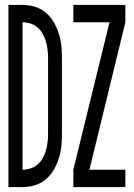

<svg xmlns="http://www.w3.org/2000/svg" viewBox="-20 -755 540 775"><path d="M14 0V-735H71Q96 -735 120 -728Q144 -721 164 -704.5Q184 -688 196.5 -666.5Q209 -645 217 -620.5Q225 -596 227.5 -571Q230 -546 230 -521V-215Q230 -189 227.5 -164Q225 -139 217 -114.5Q209 -90 196.5 -68.5Q184 -47 164 -30.5Q144 -14 120 -7Q96 0 71 0ZM71 -70Q87 -70 103 -75Q119 -80 132 -91.5Q145 -103 153 -117.5Q161 -132 165.5 -148.5Q170 -165 172 -181.5Q174 -198 174 -215V-521Q174 -537 172 -553.5Q170 -570 165.5 -586.5Q161 -603 153 -617.5Q145 -632 132 -643.5Q119 -655 103 -660Q87 -665 71 -665ZM276 0V-70L422 -665H276V-735H486V-665L341 -70H486V0Z"/></svg>

Font: Iosevka Fixed
Style: Regular
Weight: 400
Monospace: yes
Designer: Belleve Invis
Foundry: Belleve Invis
Version: Version 33.2.4